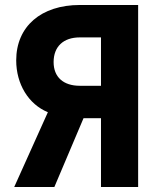

<svg xmlns="http://www.w3.org/2000/svg" viewBox="-20 -750 640 770"><path d="M198 0 315 -276H385V0H534V-730H300C145 -730 45 -644 45 -508C45 -413 94 -332 172 -300L37 0ZM300 -406C234 -406 195 -441 195 -501C195 -563 234 -600 300 -600H385V-406Z"/></svg>

Font: Tekne LDO ExtraBold
Style: Regular
Weight: 800
Monospace: yes
Designer: Alessio Laiso, Mario Rullo, Paolo Rosset
Foundry: Alessio Laiso
Version: Version 1.000;hotconv 1.0.109;makeotfexe 2.5.65596